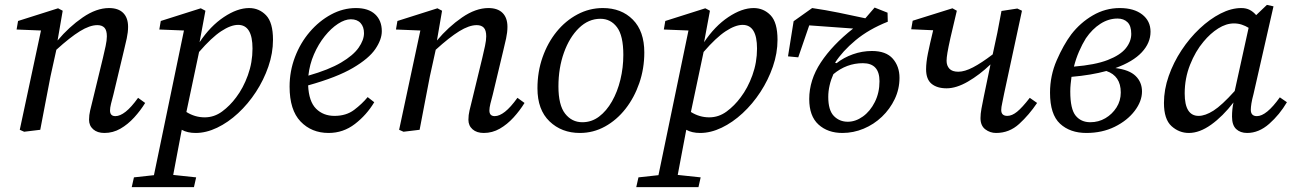

<svg xmlns="http://www.w3.org/2000/svg" viewBox="-20 -532 5300 787"><path d="M408 13Q379 13 362 -2Q345 -17 345 -41Q345 -60 349.5 -79Q354 -98 361 -126L402 -295Q408 -320 413 -343.5Q418 -367 418 -383Q418 -408 408 -418.5Q398 -429 379 -429Q348 -429 307.5 -404Q267 -379 211 -328L187 -219Q176 -164 166 -110Q156 -56 145 0L79 8L61 0L148 -407L48 -411L54 -446L218 -498L237 -488L216 -366Q263 -422 319 -460.5Q375 -499 427 -499Q465 -499 485 -479Q505 -459 505 -422Q505 -400 499.5 -374.5Q494 -349 488 -325L445 -145Q439 -123 435 -106.5Q431 -90 431 -79Q431 -56 453 -56Q472 -56 495 -74Q518 -92 546 -131L575 -110Q556 -79 530 -50.5Q504 -22 473.5 -4.5Q443 13 408 13Z M956 -430Q926 -430 886.5 -404Q847 -378 796 -319L744 -73Q779 -51 819 -51Q858 -51 890.5 -75Q923 -99 948 -133Q977 -171 996 -223.5Q1015 -276 1015 -333Q1015 -430 956 -430ZM782 13Q748 13 725 0Q714 55 706 100Q698 145 690 185L784 195L775 235H520L529 195L611 186L734 -407L633 -411L639 -446L803 -498L822 -488L798 -359Q842 -425 897.5 -462Q953 -499 1001 -499Q1042 -499 1070.5 -469.5Q1099 -440 1099 -369Q1099 -314 1080 -259Q1061 -204 1029 -155Q997 -106 956 -68Q915 -30 870 -8.5Q825 13 782 13Z M1418 -453Q1394 -453 1365.5 -434.5Q1337 -416 1311 -383.5Q1285 -351 1267 -309.5Q1249 -268 1244 -222Q1328 -246 1378 -275.5Q1428 -305 1450 -336.5Q1472 -368 1472 -396Q1472 -422 1458 -437.5Q1444 -453 1418 -453ZM1327 13Q1257 13 1212 -34Q1167 -81 1167 -177Q1167 -240 1189 -298Q1211 -356 1249.5 -401Q1288 -446 1337 -472.5Q1386 -499 1439 -499Q1490 -499 1517.5 -473.5Q1545 -448 1545 -404Q1545 -370 1518.5 -331Q1492 -292 1426.5 -253.5Q1361 -215 1243 -182Q1246 -116 1275.5 -86.5Q1305 -57 1351 -57Q1399 -57 1431.5 -81.5Q1464 -106 1487 -134L1514 -113Q1483 -61 1435 -24Q1387 13 1327 13Z M1963 13Q1934 13 1917 -2Q1900 -17 1900 -41Q1900 -60 1904.5 -79Q1909 -98 1916 -126L1957 -295Q1963 -320 1968 -343.5Q1973 -367 1973 -383Q1973 -408 1963 -418.5Q1953 -429 1934 -429Q1903 -429 1862.5 -404Q1822 -379 1766 -328L1742 -219Q1731 -164 1721 -110Q1711 -56 1700 0L1634 8L1616 0L1703 -407L1603 -411L1609 -446L1773 -498L1792 -488L1771 -366Q1818 -422 1874 -460.5Q1930 -499 1982 -499Q2020 -499 2040 -479Q2060 -459 2060 -422Q2060 -400 2054.5 -374.5Q2049 -349 2043 -325L2000 -145Q1994 -123 1990 -106.5Q1986 -90 1986 -79Q1986 -56 2008 -56Q2027 -56 2050 -74Q2073 -92 2101 -131L2130 -110Q2111 -79 2085 -50.5Q2059 -22 2028.5 -4.5Q1998 13 1963 13Z M2357 13Q2282 13 2232.5 -34.5Q2183 -82 2183 -170Q2183 -238 2204 -297.5Q2225 -357 2261.5 -402Q2298 -447 2347 -473Q2396 -499 2451 -499Q2527 -499 2574 -451.5Q2621 -404 2621 -317Q2621 -251 2600.5 -191.5Q2580 -132 2544 -86Q2508 -40 2460 -13.5Q2412 13 2357 13ZM2367 -31Q2405 -31 2435.5 -54Q2466 -77 2488.5 -116.5Q2511 -156 2523 -205.5Q2535 -255 2535 -307Q2535 -386 2509 -420.5Q2483 -455 2441 -455Q2392 -455 2353 -417Q2314 -379 2291.5 -316Q2269 -253 2269 -178Q2269 -101 2296.5 -66Q2324 -31 2367 -31Z M3024 -430Q2994 -430 2954.5 -404Q2915 -378 2864 -319L2812 -73Q2847 -51 2887 -51Q2926 -51 2958.5 -75Q2991 -99 3016 -133Q3045 -171 3064 -223.5Q3083 -276 3083 -333Q3083 -430 3024 -430ZM2850 13Q2816 13 2793 0Q2782 55 2774 100Q2766 145 2758 185L2852 195L2843 235H2588L2597 195L2679 186L2802 -407L2701 -411L2707 -446L2871 -498L2890 -488L2866 -359Q2910 -425 2965.5 -462Q3021 -499 3069 -499Q3110 -499 3138.5 -469.5Q3167 -440 3167 -369Q3167 -314 3148 -259Q3129 -204 3097 -155Q3065 -106 3024 -68Q2983 -30 2938 -8.5Q2893 13 2850 13Z M3375 -135Q3375 -80 3398 -56.5Q3421 -33 3455 -33Q3487 -33 3517 -54.5Q3547 -76 3566 -114Q3585 -152 3585 -199Q3585 -273 3517 -273Q3450 -273 3396 -228Q3386 -206 3380.5 -182Q3375 -158 3375 -135ZM3433 13Q3373 13 3335 -21.5Q3297 -56 3297 -126Q3297 -204 3344.5 -276Q3392 -348 3477 -415L3297 -428L3252 -297L3210 -301L3233 -445L3309 -499Q3364 -491 3418 -480Q3472 -469 3527 -457L3565 -501L3618 -480L3619 -443Q3541 -412 3487 -367Q3433 -322 3403 -275L3409 -273Q3438 -296 3476 -309.5Q3514 -323 3554 -323Q3612 -323 3639.5 -291.5Q3667 -260 3667 -213Q3667 -167 3647.5 -126Q3628 -85 3595 -53.5Q3562 -22 3520 -4.5Q3478 13 3433 13Z M3860 -170Q3821 -170 3798.5 -188.5Q3776 -207 3776 -248Q3776 -276 3783.5 -313Q3791 -350 3805 -408L3715 -412L3721 -447L3884 -498L3902 -488Q3885 -418 3876 -377.5Q3867 -337 3863.5 -316Q3860 -295 3860 -283Q3860 -263 3871.5 -250.5Q3883 -238 3908 -238Q3934 -238 3968.5 -256Q4003 -274 4049 -309Q4059 -353 4068 -397.5Q4077 -442 4085 -487L4150 -497L4169 -488L4096 -149Q4092 -127 4088 -109.5Q4084 -92 4084 -81Q4084 -57 4109 -57Q4128 -57 4149 -74Q4170 -91 4201 -131L4231 -110Q4198 -61 4157.5 -24Q4117 13 4063 13Q4038 13 4018.5 -2Q3999 -17 3999 -48Q3999 -65 4003 -87Q4007 -109 4013 -138L4040 -268Q3995 -225 3947.5 -197.5Q3900 -170 3860 -170Z M4431 -375Q4416 -351 4403 -321Q4390 -291 4382 -259Q4469 -266 4520.5 -286Q4572 -306 4594.5 -334Q4617 -362 4617 -393Q4617 -426 4601.5 -441Q4586 -456 4561 -456Q4524 -456 4490.5 -434.5Q4457 -413 4431 -375ZM4433 13Q4366 13 4325 -25Q4284 -63 4284 -152Q4284 -222 4311.5 -285Q4339 -348 4371 -391Q4408 -439 4459.5 -469Q4511 -499 4570 -499Q4628 -499 4662 -472.5Q4696 -446 4696 -402Q4696 -356 4660 -317.5Q4624 -279 4552 -253Q4609 -246 4635 -220.5Q4661 -195 4661 -157Q4661 -117 4631 -77.5Q4601 -38 4549.5 -12.5Q4498 13 4433 13ZM4367 -157Q4367 -85 4389 -58Q4411 -31 4449 -31Q4483 -31 4511 -47.5Q4539 -64 4556.5 -91.5Q4574 -119 4574 -153Q4574 -221 4515 -241Q4453 -224 4372 -217Q4370 -202 4368.5 -187Q4367 -172 4367 -157Z M4836 -149Q4836 -57 4893 -57Q4920 -57 4954 -78.5Q4988 -100 5041 -159L5098 -418Q5085 -426 5070 -431Q5055 -436 5038 -436Q5006 -436 4973.5 -415.5Q4941 -395 4913 -361Q4880 -322 4858 -266.5Q4836 -211 4836 -149ZM5092 13Q5064 13 5047 -3Q5030 -19 5030 -54Q5030 -85 5036 -112Q4992 -55 4944.5 -21Q4897 13 4853 13Q4813 13 4782 -15Q4751 -43 4751 -110Q4751 -165 4770.5 -220.5Q4790 -276 4823 -326Q4856 -376 4897.5 -415Q4939 -454 4983 -476.5Q5027 -499 5068 -499Q5088 -499 5102.5 -491.5Q5117 -484 5129 -470L5173 -512L5200 -506L5118 -146Q5112 -124 5109.5 -108Q5107 -92 5107 -82Q5107 -56 5132 -56Q5171 -56 5226 -133L5255 -113Q5225 -62 5182.5 -24.5Q5140 13 5092 13Z"/></svg>

Font: Source Serif 4 SmText
Style: Italic
Weight: 400
Italic angle: -12°
Designer: Frank Grießhammer
Foundry: Adobe
Version: Version 4.005;hotconv 1.1.0;makeotfexe 2.6.0